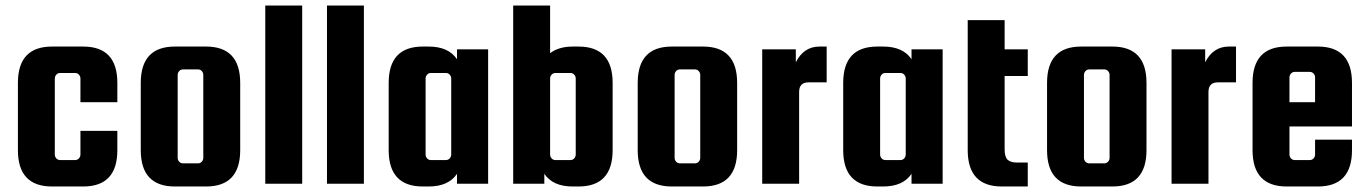

<svg xmlns="http://www.w3.org/2000/svg" viewBox="-20 -667 4957 697"><path d="M406 -296H272V-382Q272 -390 266.5 -396Q261 -402 253 -402H198Q190 -402 184.5 -396Q179 -390 179 -382V-106Q179 -98 184.5 -92Q190 -86 198 -86H253Q261 -86 266.5 -92Q272 -98 272 -106V-192H406V-122Q406 10 282 10H169Q45 10 45 -122V-366Q45 -498 169 -498H282Q406 -498 406 -366Z M852 -366V-122Q852 10 728 10H615Q491 10 491 -122V-366Q491 -498 615 -498H728Q852 -498 852 -366ZM718 -94V-395Q718 -403 712.5 -409Q707 -415 699 -415H644Q636 -415 630.5 -409Q625 -403 625 -395V-94Q625 -86 630.5 -80Q636 -74 644 -74H699Q707 -74 712.5 -80Q718 -86 718 -94Z M1077 0H943V-647H1077Z M1301 0H1167V-647H1301Z M1639 -488H1752V0H1639V-36Q1608 10 1536 10H1515Q1391 10 1391 -122V-366Q1391 -498 1515 -498H1536Q1608 -498 1639 -452ZM1618 -106V-382Q1618 -390 1612.5 -396Q1607 -402 1599 -402H1544Q1536 -402 1530.5 -396Q1525 -390 1525 -382V-106Q1525 -98 1530.5 -92Q1536 -86 1544 -86H1599Q1607 -86 1612.5 -92Q1618 -98 1618 -106Z M2059 -498H2080Q2204 -498 2204 -366V-122Q2204 10 2080 10H2059Q1987 10 1956 -36V0H1843V-647H1977V-474Q2009 -498 2059 -498ZM1977 -382V-106Q1977 -98 1982.5 -92Q1988 -86 1996 -86H2051Q2059 -86 2064.5 -92Q2070 -98 2070 -106V-382Q2070 -390 2064.5 -396Q2059 -402 2051 -402H1996Q1988 -402 1982.5 -396Q1977 -390 1977 -382Z M2656 -366V-122Q2656 10 2532 10H2419Q2295 10 2295 -122V-366Q2295 -498 2419 -498H2532Q2656 -498 2656 -366ZM2522 -94V-395Q2522 -403 2516.5 -409Q2511 -415 2503 -415H2448Q2440 -415 2434.5 -409Q2429 -403 2429 -395V-94Q2429 -86 2434.5 -80Q2440 -74 2448 -74H2503Q2511 -74 2516.5 -80Q2522 -86 2522 -94Z M2955 -498H2981V-368H2915Q2881 -368 2881 -333V0H2747V-488H2869V-441Q2898 -498 2955 -498Z M3289 -488H3402V0H3289V-36Q3258 10 3186 10H3165Q3041 10 3041 -122V-366Q3041 -498 3165 -498H3186Q3258 -498 3289 -452ZM3268 -106V-382Q3268 -390 3262.5 -396Q3257 -402 3249 -402H3194Q3186 -402 3180.5 -396Q3175 -390 3175 -382V-106Q3175 -98 3180.5 -92Q3186 -86 3194 -86H3249Q3257 -86 3262.5 -92Q3268 -98 3268 -106Z M3671 -77H3711V10H3617Q3493 10 3493 -122V-594H3627V-488H3711V-391H3627V-125Q3627 -97 3638 -87Q3649 -77 3671 -77Z M4142 -366V-122Q4142 10 4018 10H3905Q3781 10 3781 -122V-366Q3781 -498 3905 -498H4018Q4142 -498 4142 -366ZM4008 -94V-395Q4008 -403 4002.5 -409Q3997 -415 3989 -415H3934Q3926 -415 3920.5 -409Q3915 -403 3915 -395V-94Q3915 -86 3920.5 -80Q3926 -74 3934 -74H3989Q3997 -74 4002.5 -80Q4008 -86 4008 -94Z M4441 -498H4467V-368H4401Q4367 -368 4367 -333V0H4233V-488H4355V-441Q4384 -498 4441 -498Z M4764 -498Q4888 -498 4888 -366V-208H4661V-106Q4661 -98 4666.5 -92Q4672 -86 4680 -86H4735Q4743 -86 4748.5 -92Q4754 -98 4754 -106V-160H4888V-122Q4888 10 4764 10H4651Q4527 10 4527 -122V-366Q4527 -498 4651 -498ZM4661 -296H4754V-386Q4754 -394 4748.5 -400Q4743 -406 4735 -406H4680Q4672 -406 4666.5 -400Q4661 -394 4661 -386Z"/></svg>

Font: Squada One
Style: Regular
Weight: 400
Version: Version 1.001